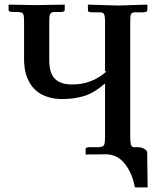

<svg xmlns="http://www.w3.org/2000/svg" viewBox="-20 -667 674 830"><path d="M543 -76.2Q543 -52.7 545.7 -42.5Q548.3 -32.2 558.1 -30.8H575.2Q588.4 -30.8 601.6 -24.7Q614.7 -18.6 616.2 -7.8L618.2 143.1H563Q552.2 82.5 519.8 41.3Q487.3 0 437 0L350.1 1V-22.9Q350.1 -30.8 369.1 -30.8H409.2Q412.1 -30.8 415 -32.2Q427.2 -32.7 430.7 -42.2Q434.1 -51.8 434.1 -75.2V-306.2Q386.7 -265.1 343.8 -252Q300.8 -238.8 250 -238.8Q213.9 -238.8 185.3 -248.3Q156.7 -257.8 137.9 -273.7Q119.1 -289.6 106.7 -312Q94.2 -334.5 89.1 -359.1Q84 -383.8 84 -412.1V-576.2Q84 -602.5 78.9 -608.9Q73.7 -615.2 48.8 -615.2H38.1Q18.6 -615.2 17.1 -622.1V-631.8V-647L128.9 -645H143.1Q160.2 -645 201.4 -646Q242.7 -647 259.8 -647V-623Q259.8 -615.2 238.8 -615.2H222.2H214.8Q200.2 -613.8 196.5 -606Q192.9 -598.1 192.9 -576.2V-408.2Q192.9 -350.6 217.5 -326.2Q242.2 -301.8 292 -301.8Q376.5 -301.8 439 -356.9L434.1 -360.8V-575.2V-581.1Q433.1 -601.6 428.7 -607.7Q424.3 -613.8 409.2 -613.8H378.9Q365.7 -613.8 362.8 -616.5Q359.9 -619.1 359.9 -630.9V-647L487.8 -643.1Q595.2 -646 617.2 -647V-631.8Q617.2 -625 616.2 -622.1Q616.2 -613.8 597.2 -613.8H578.1H562Q549.8 -612.8 546.4 -606Q543 -599.1 543 -575.2Z"/></svg>

Font: Common Serif SemiBold
Style: Regular
Weight: 600
Designer: Philipp H. Poll, Khaled Hosny
Foundry: Stefan Peev, Context Ltd.
Version: Version 1.026